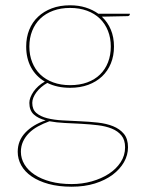

<svg xmlns="http://www.w3.org/2000/svg" viewBox="-20 -518 538 726"><path d="M245 -498Q277.5 -498 304.2 -489.5Q331 -481 352 -466H471V-464Q471 -461 468.5 -459Q466 -457 463 -457L365 -455Q387.5 -434 399.2 -405.5Q411 -377 411 -342Q411 -307 399.2 -278.2Q387.5 -249.5 365.8 -229Q344 -208.5 313.5 -197.2Q283 -186 245 -186Q196 -186 159 -204.5Q146.5 -197.5 136 -188.5Q125.5 -179.5 118 -169.5Q110.5 -159.5 106.2 -149Q102 -138.5 102 -129Q102 -104 117.5 -90.8Q133 -77.5 158.5 -71Q184 -64.5 216.5 -62.8Q249 -61 283 -59.5Q317 -58 349.5 -54.5Q382 -51 407.5 -40.8Q433 -30.5 448.5 -11.8Q464 7 464 39Q464 68.5 448.8 95.2Q433.5 122 405.8 142.8Q378 163.5 338.8 175.8Q299.5 188 251 188Q201.5 188 163.5 177.5Q125.5 167 99.5 149Q73.5 131 60.2 107Q47 83 47 56Q47 14 75.5 -16.2Q104 -46.5 152.5 -63Q124.5 -70 107.8 -85.2Q91 -100.5 91 -129Q91 -139 95.2 -150Q99.5 -161 107 -171.8Q114.5 -182.5 125.2 -192.2Q136 -202 149.5 -209.5Q115.5 -229.5 97.2 -263.5Q79 -297.5 79 -342Q79 -376.5 90.5 -405.2Q102 -434 123.8 -454.5Q145.5 -475 176 -486.5Q206.5 -498 245 -498ZM453 39Q453 11 439.2 -5.8Q425.5 -22.5 402.5 -31.8Q379.5 -41 350 -44.5Q320.5 -48 288.5 -49.8Q256.5 -51.5 225 -53Q193.5 -54.5 167 -59.5Q143.5 -51 123.5 -40Q103.5 -29 89.2 -14.5Q75 0 67 17.5Q59 35 59 56Q59 81.5 72.5 103.8Q86 126 110.8 142.5Q135.5 159 171 168.5Q206.5 178 251 178Q290.5 178 327 167.8Q363.5 157.5 391.5 139.2Q419.5 121 436.2 95.5Q453 70 453 39ZM245 -196Q281.5 -196 310 -206.5Q338.5 -217 358.2 -236.2Q378 -255.5 388.5 -282.5Q399 -309.5 399 -342Q399 -374.5 388.2 -401.5Q377.5 -428.5 357.5 -447.8Q337.5 -467 309 -477.5Q280.5 -488 245 -488Q209.5 -488 181 -477.5Q152.5 -467 132.5 -447.8Q112.5 -428.5 101.8 -401.5Q91 -374.5 91 -342Q91 -309.5 101.8 -282.5Q112.5 -255.5 132.5 -236.2Q152.5 -217 181 -206.5Q209.5 -196 245 -196Z"/></svg>

Font: Lato TR Hairline
Style: Regular
Weight: 250
Designer: Lukasz Dziedzic
Foundry: Lukasz Dziedzic
Version: Version 1.104 2013